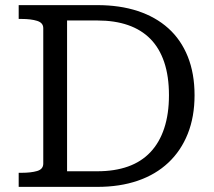

<svg xmlns="http://www.w3.org/2000/svg" viewBox="-20 -730 834 750"><path d="M53 -656V-710H360Q448 -710 518 -687Q588 -664 637.5 -619.5Q687 -575 713.5 -509Q740 -443 740 -358Q740 -274 713.5 -207.5Q687 -141 637.5 -94.5Q588 -48 518 -24Q448 0 360 0H53V-55H64Q101 -55 125 -62Q149 -69 149 -91V-620Q149 -641 125 -648.5Q101 -656 64 -656ZM360 -650H242V-61H360Q428 -61 480 -79.5Q532 -98 567.5 -135.5Q603 -173 621.5 -229Q640 -285 640 -358Q640 -432 621.5 -487Q603 -542 567.5 -578Q532 -614 480 -632Q428 -650 360 -650Z"/></svg>

Font: Roboto Serif
Style: Regular
Weight: 400
Designer: Greg Gazdowicz
Foundry: Commercial Type
Version: Version 1.008